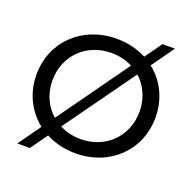

<svg xmlns="http://www.w3.org/2000/svg" viewBox="-144 -914 1128 1128"><g transform="rotate(20 420.0 -350.0)"><path d="M660 -629 761 -770H683L607 -664C553 -692 490 -708 421 -708C206 -708 48 -555 48 -350C48 -234 99 -135 181 -70L81 70H159L235 -36C289 -8 352 8 421 8C634 8 792 -144 792 -350C792 -466 742 -565 660 -629ZM148 -350C148 -505 264 -619 421 -619C469 -619 514 -608 552 -588L237 -147C181 -195 148 -267 148 -350ZM421 -81C372 -81 328 -92 289 -112L605 -552C659 -504 692 -433 692 -350C692 -195 576 -81 421 -81Z"/></g></svg>

Font: AWKNG-Font Medium
Style: Regular
Weight: 500
Designer: Awakening Church
Foundry: Awakening Church
Version: Version 1.700;PS 001.700;hotconv 1.0.88;makeotf.lib2.5.64775